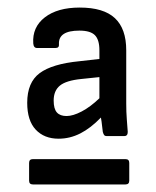

<svg xmlns="http://www.w3.org/2000/svg" viewBox="-20 -686 414 508"><path d="M135 -319Q97 -319 74.5 -343Q52 -367 52 -414Q52 -468 85 -492.5Q118 -517 190 -524L243 -530V-553Q243 -581 231 -593Q219 -605 190 -605Q134 -605 136 -569Q137 -559 127 -559H78Q69 -559 68 -571Q65 -614 98.5 -640Q132 -666 191 -666Q254 -666 284 -638Q314 -610 314 -553V-412Q314 -389 315.5 -370.5Q317 -352 318 -337Q318 -326 309 -326H262Q257 -326 255 -329.5Q253 -333 252 -337Q251 -343 250 -353.5Q249 -364 247 -375Q220 -347 192.5 -333Q165 -319 135 -319ZM67 -198Q57 -198 57 -208V-255Q57 -265 67 -265H312Q322 -265 322 -255V-208Q322 -198 312 -198ZM156 -379Q173 -379 196 -391Q219 -403 243 -426V-482L195 -477Q155 -473 138.5 -459.5Q122 -446 122 -420Q122 -398 130.5 -388.5Q139 -379 156 -379Z"/></svg>

Font: Sofia Sans Semi Condensed Medium
Style: Regular
Weight: 500
Designer: Botio Nikoltchev, Ani Petrova
Foundry: lettersoup
Version: Version 4.100